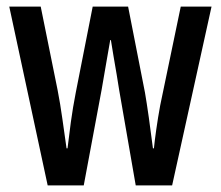

<svg xmlns="http://www.w3.org/2000/svg" viewBox="-20 -626 667 580"><path d="M340 -354Q337 -373 332.5 -400.5Q328 -428 323 -456Q318 -484 315 -505H313Q309 -482 304 -453.5Q299 -425 294.5 -398.5Q290 -372 287 -355L233 -66H124L8 -606H103L154 -354Q162 -313 168.5 -266.5Q175 -220 181 -178H184Q188 -213 194 -257Q200 -301 209 -347L260 -606H367L418 -346Q423 -317 429.5 -271.5Q436 -226 442 -178H445Q447 -199 452 -234.5Q457 -270 464 -308L526 -606H619L500 -66H390Z"/></svg>

Font: Noto Sans Malayalam UI ExtraCondensed Medium
Style: Regular
Weight: 500
Width: 2
Designer: Jelle Bosma - Monotype Design Team
Foundry: Monotype Imaging Inc.
Version: Version 2.104; ttfautohint (v1.8.4.7-5d5b)